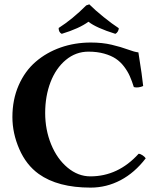

<svg xmlns="http://www.w3.org/2000/svg" viewBox="-20 -854 746 884"><path d="M397 9.8Q246.1 9.8 158.2 -53.2Q100.6 -94.7 68.8 -167.7Q37.1 -240.7 37.1 -314.9Q37.1 -395.5 65.9 -461.2Q94.7 -526.9 144.3 -569.6Q193.8 -612.3 259 -635.3Q324.2 -658.2 397.9 -658.2Q451.7 -658.2 494.6 -647.9Q537.6 -637.7 568.4 -626.2Q599.1 -614.7 617.2 -612.8Q635.3 -499.5 639.2 -458Q630.4 -453.6 617.9 -451.9Q605.5 -450.2 596.2 -453.1Q587.4 -481.4 577.6 -503.4Q567.9 -525.4 551.3 -547.4Q534.7 -569.3 513.2 -583.7Q491.7 -598.1 459.5 -607.2Q427.2 -616.2 387.2 -616.2Q329.1 -616.2 283.2 -578.1Q237.3 -540 212.6 -475.8Q188 -411.6 188 -334Q188 -256.8 215.3 -189.7Q242.7 -122.6 291 -82.3Q339.4 -42 396 -42Q523.9 -42 618.2 -146Q626 -146 636.5 -138.9Q647 -131.8 650.9 -125Q600.1 -58.6 535.2 -24.4Q470.2 9.8 397 9.8ZM526.9 -724.1Q526.9 -716.8 522.5 -709.2Q518.1 -701.7 511.2 -698.2Q423.3 -725.6 387.2 -753.9Q344.7 -722.7 264.2 -698.2Q250 -705.1 250 -725.1Q313.5 -765.6 377 -829.1L391.1 -834Q418.5 -806.6 457.3 -775.4Q496.1 -744.1 526.9 -724.1Z"/></svg>

Font: Linux Libertine G
Style: Bold
Weight: 700
Designer: Philipp H. Poll
Foundry: Philipp H. Poll
Version: Version 5.0.3